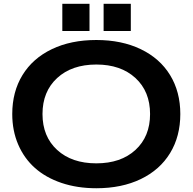

<svg xmlns="http://www.w3.org/2000/svg" viewBox="-20 -979 1020 1017"><path d="M490.2 18.1Q389.2 18.1 305.9 -10Q222.7 -38.1 165.3 -89.1Q107.9 -140.1 76.4 -213.4Q44.9 -286.6 44.9 -375Q44.9 -492.7 99.1 -581.3Q153.3 -669.9 254.4 -718.5Q355.5 -767.1 490.2 -767.1Q624.5 -767.1 725.6 -718.5Q826.7 -669.9 880.9 -581.3Q935.1 -492.7 935.1 -375Q935.1 -256.8 880.9 -168Q826.7 -79.1 725.8 -30.5Q625 18.1 490.2 18.1ZM774.9 -375Q774.9 -494.6 697.3 -565.9Q619.6 -637.2 490.2 -637.2Q360.4 -637.2 282.7 -565.7Q205.1 -494.1 205.1 -375Q205.1 -255.9 282.7 -184.8Q360.4 -113.8 490.2 -113.8Q620.1 -113.8 697.5 -184.8Q774.9 -255.9 774.9 -375ZM310.1 -959H454.1V-814.9H310.1ZM528.8 -959H672.9V-814.9H528.8Z"/></svg>

Font: Mattone
Style: Regular
Weight: 400
Width: 6
Designer: Nunzio Mazzaferro
Foundry: Collletttivo
Version: Version 2.000;Glyphs 3.2 (3217)